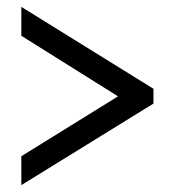

<svg xmlns="http://www.w3.org/2000/svg" viewBox="-20 -637 508 558"><path d="M42 -99V-183L323 -357L42 -533V-617L426 -379V-336Z"/></svg>

Font: Noto Serif Thai Condensed Black
Style: Regular
Weight: 900
Width: 3
Designer: Monotype Design Team
Foundry: Monotype Imaging Inc.
Version: Version 2.002; ttfautohint (v1.8.4.7-5d5b)